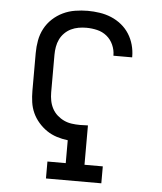

<svg xmlns="http://www.w3.org/2000/svg" viewBox="-53 -789 706 836"><g transform="rotate(5 300.0 -371.5)"><path d="M179 0V-74H259V-174Q234 -177 210.5 -184.5Q187 -192 167 -205.5Q147 -219 130.5 -238Q114 -257 104 -279Q94 -301 90.5 -325.5Q87 -350 87 -375V-540Q87 -568 92 -595.5Q97 -623 110 -647.5Q123 -672 143.5 -691Q164 -710 189 -722Q214 -734 242 -738.5Q270 -743 297 -743Q323 -743 349.5 -739Q376 -735 400 -725Q424 -715 444.5 -698.5Q465 -682 479 -660Q493 -638 500 -612.5Q507 -587 507 -561Q507 -560 507 -559Q507 -558 507 -558H425Q425 -558 425 -558.5Q425 -559 425 -560Q425 -583 415 -605.5Q405 -628 386.5 -643Q368 -658 344.5 -663.5Q321 -669 297 -669Q280 -669 263 -666Q246 -663 230.5 -655.5Q215 -648 202.5 -635.5Q190 -623 182.5 -607.5Q175 -592 172 -574.5Q169 -557 169 -540V-375Q169 -357 172.5 -339Q176 -321 184.5 -305Q193 -289 206.5 -277Q220 -265 236 -257.5Q252 -250 270 -247.5Q288 -245 306 -245Q315 -245 324 -245.5Q333 -246 341 -246V-74H421V0Z"/></g></svg>

Font: Iosevka Slab Extended
Style: Regular
Weight: 400
Width: 7
Monospace: yes
Designer: Belleve Invis
Foundry: Belleve Invis
Version: Version 11.1.1; ttfautohint (v1.8.3)